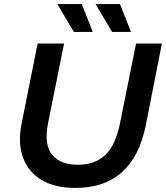

<svg xmlns="http://www.w3.org/2000/svg" viewBox="-20 -914 816 944"><path d="M351 10Q251 10 185.5 -28.5Q120 -67 93.5 -138Q67 -209 86 -305L165 -700H295L216 -307Q196 -204 235.5 -154Q275 -104 364 -104Q447 -104 498 -152.5Q549 -201 570 -308L649 -700H776L697 -299Q635 10 351 10ZM343 -757 262 -894H382L436 -757ZM531 -757 450 -894H570L624 -757Z"/></svg>

Font: Montserrat SemiBold
Style: Italic
Weight: 600
Italic angle: -11.3°
Designer: Julieta Ulanovsky
Foundry: Julieta Ulanovsky
Version: Version 9.000; ttfautohint (v1.8.4.7-5d5b)